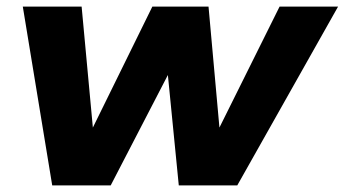

<svg xmlns="http://www.w3.org/2000/svg" viewBox="-20 -561 1043 581"><path d="M698 0H521L488 -334L315 0H138L49 -541H227L261 -175L441 -541H611L644 -175L826 -541H1003Z"/></svg>

Font: Argentum Sans
Style: Bold Italic
Weight: 700
Italic angle: -11°
Designer: Julieta Ulanovsky (font), Cristiano Sobral (main changes and remaster)
Foundry: Julieta Ulanovsky (font), Cristiano Sobral (main changes and remaster)
Version: Version 2.007;June 15, 2022;FontCreator 14.0.0.2814 64-bit; 